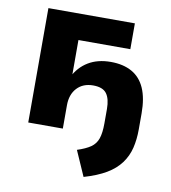

<svg xmlns="http://www.w3.org/2000/svg" viewBox="-78 -564 732 820"><g transform="rotate(10 288.0 -154.0)"><path d="M339 188 291 79Q328 67 349 52.5Q370 38 378.5 13.5Q387 -11 387 -53V-115Q387 -159 370.5 -181.5Q354 -204 312 -204Q268 -204 242 -176Q216 -148 216 -101V0H66V-496H441V-384H216V-221H208Q231 -267 271.5 -291.5Q312 -316 369 -316Q423 -316 460.5 -295Q498 -274 517 -231Q536 -188 536 -122V-53Q536 -9 527 28Q518 65 495.5 95.5Q473 126 435 148.5Q397 171 339 188Z"/></g></svg>

Font: Nunito Sans 10pt SemiCondensed ExtraBold
Style: Regular
Weight: 800
Width: 4
Designer: Vernon Adams
Foundry: Vernon Adams
Version: Version 3.101;gftools[0.9.27]